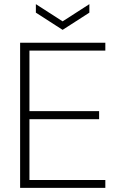

<svg xmlns="http://www.w3.org/2000/svg" viewBox="-20 -906 586 926"><path d="M77 0V-700H488V-662H122V-370H458V-331H122V-38H488V0ZM282 -762 153 -845V-886L282 -803L411 -886V-845Z"/></svg>

Font: DM Sans 16pt ExtraLight
Style: Regular
Weight: 250
Version: Version 4.004;gftools[0.9.30]